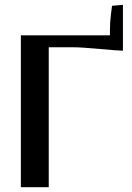

<svg xmlns="http://www.w3.org/2000/svg" viewBox="-20 -780 548 800"><path d="M66.9 -632.8H438V-651.9Q438 -688 442.4 -721.7L446.8 -755.9L492.2 -759.8V-568.8Q474.1 -568.8 396.2 -575.9Q318.4 -583 286.1 -583H183.1V0H66.9Z"/></svg>

Font: Resagokr
Style: Bold
Weight: 600
Designer: gluk
Foundry: gluk
Version: Version 0.95